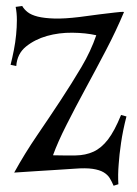

<svg xmlns="http://www.w3.org/2000/svg" viewBox="-20 -586 449 628"><path d="M393.6 -205.1Q381.8 -159.2 376 -119.1Q370.1 -79.1 368.2 -48.8Q365.2 -13.7 367.2 16.6L351.6 21.5Q345.7 7.8 338.9 -3.4Q332 -14.6 318.8 -22.5Q305.7 -30.3 283.2 -33.7Q260.7 -37.1 223.6 -34.2Q196.3 -32.2 164.1 -30.3Q136.7 -28.3 101.1 -26.4Q65.4 -24.4 26.4 -21.5Q61.5 -85 101.6 -143.6Q141.6 -202.1 178.2 -257.8Q214.8 -313.5 246.1 -366.2Q277.3 -418.9 294.9 -470.7Q260.7 -478.5 216.8 -479Q172.9 -479.5 133.3 -468.3Q93.8 -457 64.9 -433.6Q36.1 -410.2 33.2 -370.1L14.6 -374Q20.5 -397.5 25.4 -422.4Q30.3 -447.3 32.7 -472.2Q35.2 -497.1 35.2 -520.5Q35.2 -543.9 31.2 -563.5L52.7 -566.4Q58.6 -555.7 70.3 -546.4Q82 -537.1 103.5 -531.7Q125 -526.4 157.7 -525.4Q190.4 -524.4 239.3 -530.3Q275.4 -535.2 305.7 -539.1Q331.1 -542 354.5 -544.9Q377.9 -547.9 385.7 -546.9Q360.4 -486.3 326.7 -421.9Q293 -357.4 259.3 -295.4Q225.6 -233.4 197.3 -177.2Q168.9 -121.1 153.3 -78.1Q195.3 -77.1 227.5 -77.6Q259.8 -78.1 285.6 -89.8Q311.5 -101.6 333 -129.4Q354.5 -157.2 376 -210Z"/></svg>

Font: Mystery Quest
Style: Regular
Weight: 400
Designer: Squid
Foundry: Font Diner, Inc DBA Sideshow
Version: Version 1.000